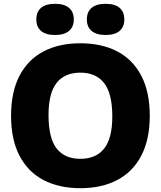

<svg xmlns="http://www.w3.org/2000/svg" viewBox="-20 -977 843 1007"><path d="M38 -370Q38 -495 82.5 -580Q127 -665 208.5 -707.5Q290 -750 401.5 -750Q513 -750 594.8 -707.5Q676.5 -665 721 -579.8Q765.5 -494.5 765.5 -370Q765.5 -245.5 721 -160.5Q676.5 -75.5 594.8 -32.8Q513 10 401.5 10Q290 10 208.5 -32.5Q127 -75 82.5 -160Q38 -245 38 -370ZM569 -366.5Q569 -486 526.2 -541Q483.5 -596 401.5 -596Q320 -596 277.2 -542.5Q234.5 -489 234.5 -373.5Q234.5 -253 276.8 -198.5Q319 -144 401.5 -144Q483.5 -144 526.2 -197.8Q569 -251.5 569 -366.5ZM170.5 -875Q170.5 -914.5 195.2 -935.8Q220 -957 268.5 -957Q317 -957 342 -935.8Q367 -914.5 367 -875Q367 -836 342 -814.8Q317 -793.5 268.5 -793.5Q220 -793.5 195.2 -814.8Q170.5 -836 170.5 -875ZM435.5 -875Q435.5 -914.5 460.5 -935.8Q485.5 -957 534 -957Q582.5 -957 607.2 -935.8Q632 -914.5 632 -875Q632 -836 607.2 -814.8Q582.5 -793.5 534 -793.5Q485.5 -793.5 460.5 -814.8Q435.5 -836 435.5 -875Z"/></svg>

Font: Encode Sans ExtraBold
Style: Regular
Weight: 800
Designer: Multiple Designers
Foundry: Impallari Type
Version: Version 2.000